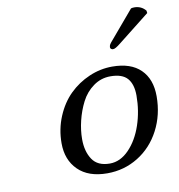

<svg xmlns="http://www.w3.org/2000/svg" viewBox="-78 -746 771 828"><g transform="rotate(-10 307.5 -332.5)"><path d="M425.8 -439.9Q507.3 -439.9 550 -397.9Q592.8 -356 592.8 -280.8Q592.8 -199.7 557.9 -132.8Q522.9 -65.9 461.7 -28.1Q400.4 9.8 326.2 9.8Q243.7 9.8 198.7 -34.7Q153.8 -79.1 153.8 -151.9Q153.8 -213.9 176.8 -268.6Q199.7 -323.2 237.5 -360.4Q275.4 -397.5 324.5 -418.7Q373.5 -439.9 425.8 -439.9ZM411.1 -399.9Q369.6 -399.9 336.2 -375.7Q302.7 -351.6 283.4 -313.7Q264.2 -275.9 254.2 -234.4Q244.1 -192.9 244.1 -153.8Q244.1 -100.1 267.6 -64.9Q291 -29.8 344.2 -29.8Q390.1 -29.8 428.2 -69.1Q466.3 -108.4 487.1 -169.9Q507.8 -231.4 507.8 -298.8Q507.8 -348.1 485.4 -374Q462.9 -399.9 411.1 -399.9ZM549.8 -672.9Q555.7 -674.8 564 -674.8Q594.7 -674.8 613.8 -651.9L615.2 -641.1L477.1 -532.2Q451.7 -511.7 442.9 -513.2Q438.5 -513.2 434.8 -515.9Q431.2 -518.6 431.2 -522.9Q431.2 -525.9 431.9 -528.8Q432.6 -531.7 433.3 -533.4Q434.1 -535.2 436.3 -538.3Q438.5 -541.5 439.5 -542.7Q440.4 -543.9 444.1 -548.3Q447.8 -552.7 449.2 -554.2Z"/></g></svg>

Font: Linear Smooth
Style: Italic
Weight: 400
Designer: Philipp H. Poll, Flanker
Foundry: Philipp H. Poll, reworked by Flanker
Version: Version 1.061 | FøM Fix